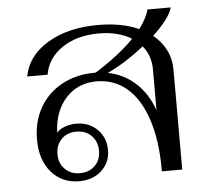

<svg xmlns="http://www.w3.org/2000/svg" viewBox="-47 -663 787 723"><g transform="rotate(-5 346.0 -301.0)"><path d="M614 -377V0H537V-8Q537 -116 511 -195.5Q485 -275 436.5 -317Q388 -359 321 -359Q250 -359 205 -309.5Q160 -260 157 -179Q166 -191 187 -199Q208 -207 231 -207Q279 -207 310.5 -176Q342 -145 342 -98Q342 -51 309 -20.5Q276 10 224 10Q159 10 119 -36.5Q79 -83 79 -160Q79 -228 109 -280.5Q139 -333 193.5 -362.5Q248 -392 318 -392H321Q411 -448 469 -507Q419 -538 345 -538Q263 -538 207 -500.5Q151 -463 140 -400H63Q77 -477 154 -523.5Q231 -570 345 -570Q435 -570 499 -541Q529 -582 536 -612H624Q615 -574 549 -511Q580 -486 597 -452Q614 -418 614 -377ZM537 -385Q537 -438 506 -475Q435 -419 367 -387Q427 -375 471 -334.5Q515 -294 537 -231ZM151 -98Q151 -64 173 -42Q195 -20 229 -20Q264 -20 286 -41.5Q308 -63 308 -98Q308 -133 286 -155Q264 -177 229 -177Q194 -177 172.5 -155Q151 -133 151 -98Z"/></g></svg>

Font: Fahkwang Light
Style: Regular
Weight: 300
Version: Version 1.000; ttfautohint (v1.6)